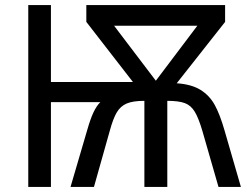

<svg xmlns="http://www.w3.org/2000/svg" viewBox="-20 -734 971 754"><path d="M864 -648 674 -407Q732 -403 767.5 -381Q803 -359 823.5 -321.5Q844 -284 862 -221L926 0H838L775 -219Q760 -270 745 -295Q730 -320 706 -329Q682 -338 637 -338V0H547V-338Q502 -338 477.5 -327.5Q453 -317 438.5 -292.5Q424 -268 411 -220L349 0H257L323 -225Q335 -267 347 -292.5Q359 -318 374 -333H180V0H91V-714H180V-412H502L319 -648V-714H864ZM428 -633 592 -417 755 -633Z"/></svg>

Font: Noto Sans Display
Style: Regular
Weight: 400
Designer: Monotype Design team
Foundry: Monotype Imaging Inc.
Version: Version 1.000